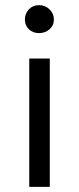

<svg xmlns="http://www.w3.org/2000/svg" viewBox="-20 -728 308 748"><path d="M94 -500H174V0H94ZM77 -652Q77 -675 92.5 -691.5Q108 -708 132 -708Q156 -708 173 -691.5Q190 -675 190 -652Q190 -629 173 -614Q156 -599 132 -599Q108 -599 92.5 -614Q77 -629 77 -652Z"/></svg>

Font: PT Sans
Style: Regular
Weight: 400
Designer: A.Korolkova, O.Umpeleva, V.Yefimov
Foundry: ParaType Ltd
Version: Version 2.003